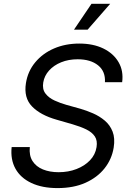

<svg xmlns="http://www.w3.org/2000/svg" viewBox="-20 -964 675 997"><path d="M278.8 12.7Q199.2 12.7 143.1 -13.7Q86.9 -40 60.3 -87.9Q33.7 -135.7 40.5 -200.2H134.8Q130.4 -156.7 148.9 -127.7Q167.5 -98.6 202.9 -84.2Q238.3 -69.8 284.2 -69.8Q335 -69.8 377.2 -86.2Q419.4 -102.5 447.3 -131.6Q475.1 -160.6 481.4 -200.2Q486.8 -233.9 472.4 -255.6Q458 -277.3 428 -292Q397.9 -306.6 357.4 -318.4L274.4 -342.3Q189.9 -366.2 146.2 -411.4Q102.5 -456.5 114.7 -532.7Q124.5 -594.2 163.1 -640.6Q201.7 -687 260.7 -712.4Q319.8 -737.8 391.6 -737.8Q463.9 -737.8 516.6 -712.2Q569.3 -686.5 595.7 -641.1Q622.1 -595.7 614.3 -537.1H524.9Q528.3 -593.3 489.3 -624.8Q450.2 -656.2 383.3 -656.2Q335.9 -656.2 297.6 -640.6Q259.3 -625 234.9 -597.9Q210.4 -570.8 204.6 -536.1Q198.7 -501 216.1 -478.3Q233.4 -455.6 263.7 -441.9Q293.9 -428.2 325.2 -419.4L397 -399.4Q429.2 -390.1 462.9 -375.5Q496.6 -360.8 523.9 -337.9Q551.3 -314.9 564.7 -280.5Q578.1 -246.1 570.3 -197.3Q560.5 -137.2 522.9 -89.8Q485.4 -42.5 423.8 -14.9Q362.3 12.7 278.8 12.7ZM364.3 -810.1 455.1 -944.3H552.2L435.1 -810.1Z"/></svg>

Font: Inter 18pt
Style: Italic
Weight: 400
Italic angle: -9.3988°
Designer: Rasmus Andersson
Foundry: rsms
Version: Version 4.001;git-66647c0bb